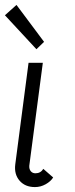

<svg xmlns="http://www.w3.org/2000/svg" viewBox="-30 -755 303 780"><path d="M114 -51Q135 -51 146 -69L186 -34Q176 -18 155.5 -6.5Q135 5 112 5Q72 5 49.5 -21Q27 -47 32 -87L86 -500H144L89 -82Q88 -68 95 -59.5Q102 -51 114 -51ZM-10 -693 37 -735 149 -585 118 -555Z"/></svg>

Font: Bellota Text
Style: Italic
Weight: 400
Italic angle: -7.5°
Designer: Kemie Guaida
Foundry: Kemie Guaida
Version: Version 4.001